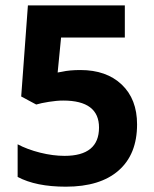

<svg xmlns="http://www.w3.org/2000/svg" viewBox="-20 -683 570 712"><path d="M278.3 -423.3Q374.5 -423.3 431.4 -369.4Q488.3 -315.4 488.3 -221.7Q488.3 -110.8 419.9 -50.8Q351.6 9.3 224.1 9.3Q113.3 9.3 45.4 -26.9V-147.9Q81.1 -128.9 128.7 -116.9Q176.3 -105 219.2 -105Q347.2 -105 347.2 -210Q347.2 -310.1 214.4 -310.1Q190.4 -310.1 161.4 -305.4Q132.3 -300.8 114.3 -295.4L58.6 -325.2L83.5 -663.1H442.9V-543.9H206.5L193.8 -414.1L210 -417Q237.8 -423.3 278.3 -423.3Z"/></svg>

Font: Bpm'online Open Sans
Style: Bold
Weight: 700
Foundry: Ascender Corporation
Version: Version 1.10